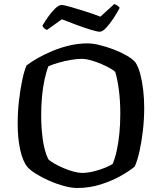

<svg xmlns="http://www.w3.org/2000/svg" viewBox="-20 -936 806 956"><path d="M365 0Q334 0 296.5 -10.5Q259 -21 223 -37Q187 -53 158.5 -71Q130 -89 117 -104Q93 -133 80.5 -190.5Q68 -248 68 -319Q68 -378 74.5 -435Q81 -492 91 -538.5Q101 -585 112 -610Q135 -628 168.5 -647Q202 -666 243 -683Q284 -700 328 -710Q372 -720 416 -720Q442 -720 476.5 -711.5Q511 -703 546.5 -689.5Q582 -676 610.5 -659.5Q639 -643 654 -626Q669 -603 678.5 -567Q688 -531 693 -488Q698 -445 698 -399Q698 -342 691.5 -285.5Q685 -229 674.5 -182.5Q664 -136 651 -107Q628 -87 583.5 -61.5Q539 -36 482.5 -18Q426 0 365 0ZM388 -75Q415 -75 446 -82.5Q477 -90 503.5 -101Q530 -112 541 -120Q553 -148 561.5 -187Q570 -226 574.5 -272.5Q579 -319 579 -369Q579 -433 572 -487Q565 -541 554 -577Q549 -584 530 -595Q511 -606 485.5 -617Q460 -628 433.5 -635.5Q407 -643 387 -643Q363 -643 331.5 -637.5Q300 -632 270.5 -623.5Q241 -615 221 -606Q210 -578 201.5 -538.5Q193 -499 189 -453.5Q185 -408 185 -361Q185 -300 193 -242Q201 -184 220 -144Q229 -134 250 -122Q271 -110 296.5 -99Q322 -88 347 -81.5Q372 -75 388 -75ZM477 -778Q464 -778 431.5 -788Q399 -798 360 -812.5Q321 -827 288 -840L214 -787Q208 -789 201.5 -794Q195 -799 191 -808Q204 -830 221 -854Q238 -878 255.5 -894.5Q273 -911 286 -911Q299 -911 332 -901.5Q365 -892 405.5 -879Q446 -866 480 -853L549 -916Q559 -912 566 -907Q573 -902 576 -897Q563 -872 544.5 -844Q526 -816 508 -797Q490 -778 477 -778Z"/></svg>

Font: Texturina Medium
Style: Regular
Weight: 500
Designer: Guillermo Torres Carreño
Foundry: Omnibus-Type
Version: Version 1.003